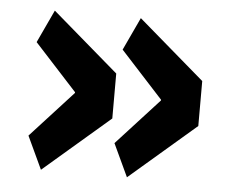

<svg xmlns="http://www.w3.org/2000/svg" viewBox="-40 -540 638 536"><g transform="rotate(5 279.0 -272.0)"><path d="M50 -141 169 -271V-273L50 -403L93 -495L279 -335V-209L93 -49ZM291 -141 410 -271V-273L291 -403L334 -495L520 -335V-209L334 -49Z"/></g></svg>

Font: IBM Plex Sans Var
Style: Regular
Weight: 400
Designer: Mike Abbink, Paul van der Laan, Pieter van Rosmalen
Foundry: Bold Monday
Version: Version 3.000